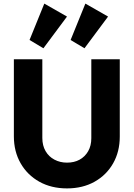

<svg xmlns="http://www.w3.org/2000/svg" viewBox="-20 -1035 742 1066"><path d="M352 11Q265 11 198.5 -26Q132 -63 94.5 -128.5Q57 -194 57 -278V-706H215V-269Q215 -227 233 -196Q251 -165 282.5 -148.5Q314 -132 352 -132Q392 -132 422 -148.5Q452 -165 469.5 -195.5Q487 -226 487 -268V-706H645V-277Q645 -193 608 -128Q571 -63 505 -26Q439 11 352 11ZM221 -767 144 -813 226 -1015 352 -943ZM449 -767 372 -813 454 -1015 580 -943Z"/></svg>

Font: Outfit
Style: Bold
Weight: 700
Designer: Rodrigo Fuenzalida
Foundry: fragTYPE
Version: Version 1.100;gftools[0.9.27]